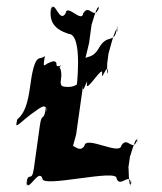

<svg xmlns="http://www.w3.org/2000/svg" viewBox="-20 -708 608 720"><path d="M97 -280C126 -300 149 -322 154 -299C149 -261 156 -338 151 -300C144 -247 137 -293 129 -234L107 -76C99 -20 86 -69 79 -21C74 17 86 -57 81 -19C87 10 126 -77 139 -39C134 -1 422 -77 417 -39C430 -1 467 -65 471 -19C466 19 478 -59 473 -21C460 7 464 -96 461 -76L468 -125C465 -105 490 -208 495 -180C490 -142 499 -220 494 -182C477 -135 458 -200 435 -162C430 -124 302 -200 297 -162C274 -124 245 -192 238 -144C233 -106 245 -181 240 -143C246 -114 268 -220 265 -200L291 -384C288 -344 311 -427 306 -393C301 -355 368 -470 363 -432C358 -397 385 -478 384 -439C379 -401 390 -480 385 -442C377 -406 385 -494 381 -462L387 -508C386 -500 413 -615 421 -598C416 -560 423 -638 418 -600C410 -541 382 -584 351 -528C319 -472 288 -515 280 -456C275 -418 289 -493 284 -455C291 -437 315 -554 314 -546L324 -620C321 -600 346 -704 351 -676C346 -638 355 -715 350 -677C333 -630 315 -696 292 -658C287 -620 231 -696 226 -658C203 -620 187 -705 173 -677C168 -639 176 -714 171 -676C164 -627 183 -599 237 -581C294 -581 265 -365 268 -385C270 -400 270 -384 239 -382C205 -382 205 -386 210 -422C211 -459 197 -453 207 -460C221 -470 189 -449 192 -468C190 -484 175 -478 158 -470C144 -460 142 -458 146 -484C149 -508 155 -495 131 -490C108 -490 99 -428 93 -384C84 -318 72 -288 52 -267C42 -260 44 -257 41 -239C47 -235 68 -259 97 -280Z"/></svg>

Font: Hussar Przerywany
Style: Obl
Weight: 400
Foundry: Cannot Into Space Fonts
Version: Version 0.982